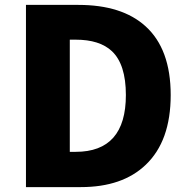

<svg xmlns="http://www.w3.org/2000/svg" viewBox="-20 -764 769 784"><path d="M86 -744H300Q478 -744 574 -657Q677 -564 677 -376Q677 -188 575 -91Q480 0 310 0H86ZM289 -144Q494 -144 494 -376Q494 -501 437 -555Q387 -602 289 -602H265V-144Z"/></svg>

Font: KaiGen Gothic SC Heavy
Style: Bold
Weight: 900
Designer: Ryoko NISHIZUKA Ë•øÂ°öÊ∂ºÂ≠ê (kana & ideographs); Paul D. Hunt (Latin, Greek & Cyrillic); Wenlong ZHANG Âº†ÊñáÈæô (bopom
Version: Version 1.001 October 10, 2014